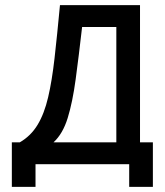

<svg xmlns="http://www.w3.org/2000/svg" viewBox="-20 -638 640 746"><path d="M57 -85Q100 -110 126 -153Q152 -196 167 -260Q182 -324 192 -412.5Q202 -501 213 -618H524V-85H432V-533H299Q286 -419 274 -330Q262 -241 243 -179.5Q224 -118 188 -85ZM26 88V-85H574V88H482V0H118V88Z"/></svg>

Font: Victor Mono SemiBold
Style: Regular
Weight: 600
Monospace: yes
Designer: Rune Bjørnerås
Version: Version 1.561;gftools[0.9.30]